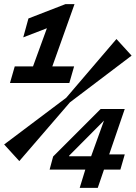

<svg xmlns="http://www.w3.org/2000/svg" viewBox="-20 -675 654 925"><path d="M391 142H219L236 79L465 -150H581L506 69H581L560 142H481L451 230H364ZM419 78 481 -94 313 75V78ZM614 -407 317 -182 73 101 0 21 299 -204 541 -487ZM314 -275H28L51 -355H139L206 -539L92 -495L117 -586L295 -655H339L232 -355H337Z"/></svg>

Font: Intel One Mono
Style: Bold Italic
Weight: 700
Italic angle: -16°
Monospace: yes
Designer: Fred Shallcrass
Foundry: Frere-Jones Type LLC
Version: Version 1.400;hotconv 1.1.0;makeotfexe 2.6.0;FJTRelease1.4